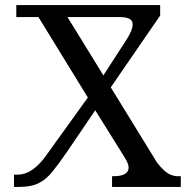

<svg xmlns="http://www.w3.org/2000/svg" viewBox="-20 -734 743 754"><path d="M35 0V-48H47Q68 -48 86.5 -56Q105 -64 123 -80Q141 -96 158 -119L325 -351L131 -667H44V-714H609V-673L415 -391L597 -95Q612 -76 625.5 -64Q639 -52 652 -47Q665 -42 677 -42H690V0H420V-42H425Q455 -42 470 -50.5Q485 -59 485 -75Q485 -86 479 -98.5Q473 -111 452 -144L354 -301L244 -139Q211 -91 186 -60Q161 -29 131.5 -14.5Q102 0 56 0ZM386 -438 476 -577Q489 -597 495 -612Q501 -627 501 -638Q501 -653 488.5 -660Q476 -667 447 -667H245Z"/></svg>

Font: Noto Serif Georgian
Style: Regular
Weight: 400
Designer: Monotype Design Team, Akaki Razmadze
Foundry: Google LLC
Version: Version 2.002